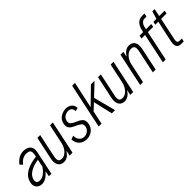

<svg xmlns="http://www.w3.org/2000/svg" viewBox="186 -1733 2786 2786"><g transform="rotate(-45 1579.5 -339.5)"><path d="M406 -406Q406 -386 402 -369L324 0H273L288 -82H284Q252 -40 209.5 -14.5Q167 11 127 11Q75 11 45 -18.5Q15 -48 15 -94Q15 -109 18 -124Q30 -177 58.5 -212.5Q87 -248 137 -278Q228 -323 340 -334L347 -365Q351 -384 351 -402Q351 -436 332 -450.5Q313 -465 275 -465Q229 -465 193.5 -445Q158 -425 127 -384L89 -421Q129 -473 173.5 -497.5Q218 -522 272 -522Q333 -522 369.5 -491.5Q406 -461 406 -406ZM304 -163 329 -281Q281 -276 236.5 -261Q192 -246 158 -224Q96 -186 80 -121Q78 -107 78 -102Q78 -76 93.5 -62Q109 -48 136 -48Q186 -48 228 -80.5Q270 -113 304 -163Z M757 0H697L715 -79L712 -77Q653 10 578 10Q525 10 496.5 -21.5Q468 -53 468 -109Q468 -135 474 -163L548 -512H606L532 -162Q525 -133 525 -110Q525 -75 541 -60.5Q557 -46 588 -46Q641 -46 684.5 -93.5Q728 -141 744 -214L807 -512H865Z M881 -146 938 -167Q937 -127 951.5 -98.5Q966 -70 990.5 -55.5Q1015 -41 1042 -41Q1084 -41 1116.5 -65.5Q1149 -90 1158 -132Q1160 -139 1160 -152Q1160 -180 1141.5 -196.5Q1123 -213 1099 -225Q1075 -237 1067 -241Q1031 -257 1010 -270Q989 -283 974 -304.5Q959 -326 959 -358Q959 -374 963 -390Q978 -457 1030 -489.5Q1082 -522 1140 -522Q1191 -522 1228 -494Q1265 -466 1270 -407L1217 -394Q1212 -473 1139 -473Q1100 -473 1066.5 -451Q1033 -429 1023 -385Q1021 -371 1021 -366Q1021 -335 1042.5 -318Q1064 -301 1110 -280Q1165 -258 1193.5 -231.5Q1222 -205 1222 -160Q1222 -145 1217 -122Q1204 -63 1156.5 -26.5Q1109 10 1047 10Q973 10 929.5 -31.5Q886 -73 881 -146Z M1541 -341 1630 0H1564L1495 -298L1396 -206L1352 0H1294L1440 -690H1498L1410 -281L1647 -512H1721Z M2002 0H1942L1960 -79L1957 -77Q1898 10 1823 10Q1770 10 1741.5 -21.5Q1713 -53 1713 -109Q1713 -135 1719 -163L1793 -512H1851L1777 -162Q1770 -133 1770 -110Q1770 -75 1786 -60.5Q1802 -46 1833 -46Q1886 -46 1929.5 -93.5Q1973 -141 1989 -214L2052 -512H2110Z M2254 -512H2314L2296 -433L2299 -435Q2358 -522 2433 -522Q2486 -522 2514.5 -490.5Q2543 -459 2543 -404Q2543 -379 2537 -350L2463 0H2405L2479 -350Q2486 -379 2486 -402Q2486 -437 2470 -451.5Q2454 -466 2423 -466Q2371 -466 2327 -419Q2283 -372 2267 -298L2204 0H2146Z M2709 -463H2636L2645 -512H2719L2727 -547Q2741 -614 2779.5 -652Q2818 -690 2873 -690H2923L2913 -637H2869Q2840 -637 2816.5 -612Q2793 -587 2785 -546L2777 -512H2885L2876 -463H2767L2669 0H2611Z M2904 -84Q2904 -101 2909 -129L2981 -463H2919L2928 -512H2991L3025 -630H3073L3048 -512H3159L3150 -463H3039L2969 -134Q2963 -107 2963 -90Q2963 -68 2973.5 -58.5Q2984 -49 3008 -49H3050L3040 0H2987Q2904 0 2904 -84Z"/></g></svg>

Font: Decalotype Light Italic
Style: Regular
Weight: 300
Italic angle: -12°
Designer: Alfredo Marco Pradil
Foundry: Alfredo Marco Pradil
Version: Version 1.0